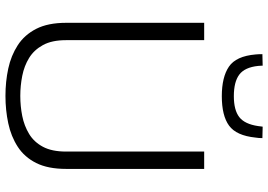

<svg xmlns="http://www.w3.org/2000/svg" viewBox="-156 -792 959 686"><g transform="rotate(90 323.0 -449.5)"><path d="M62 -207V-700H124V-206Q124 -156 141.5 -124Q159 -92 187.5 -74.5Q216 -57 251.5 -50Q287 -43 323 -43Q360 -43 395 -50Q430 -57 459 -74.5Q488 -92 505 -124Q522 -156 522 -206V-700H584V-207Q584 -142 563 -100Q542 -58 505 -34Q468 -10 421 0Q374 10 323 10Q272 10 225.5 0Q179 -10 142 -34Q105 -58 83.5 -100Q62 -142 62 -207ZM324 -763Q256 -763 218.5 -788.5Q181 -814 175 -884Q174 -894 174 -908L215 -909Q215 -905 215.5 -900.5Q216 -896 216 -893Q221 -845 247 -825.5Q273 -806 324 -806Q374 -806 399 -825.5Q424 -845 431 -893Q432 -900 433 -909L474 -908Q474 -895 472 -883Q465 -815 429.5 -789Q394 -763 324 -763Z"/></g></svg>

Font: Georama Light
Style: Regular
Weight: 300
Designer: Jean-Baptiste Levee
Foundry: Production Type
Version: Version 1.000